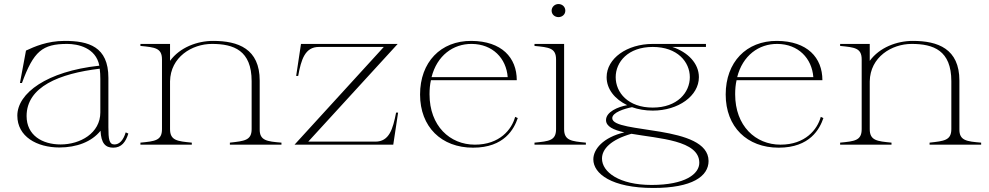

<svg xmlns="http://www.w3.org/2000/svg" viewBox="-20 -718 4909 953"><path d="M275 14C360 14 435 -14 479 -69C482 -7 503 15 542 15C583 15 604 -13 617 -55L604 -61C592 -21 572 -1 548 -1C522 -1 518 -26 518 -87V-332C518 -487 419 -515 301 -515C214 -515 150 -486 109 -467L79 -306H89C147 -464 190 -500 314 -500C365 -500 456 -482 473 -392C212 -364 66 -255 66 -144C66 -40 163 14 275 14ZM281 -1C189 -1 112 -47 112 -142C112 -287 274 -353 475 -377C477 -361 478 -344 478 -326V-160C478 -57 378 -1 281 -1Z M1269 -77V-318C1269 -476 1162 -515 1038 -515C959 -515 873 -483 824 -416V-500H677V-490C749 -483 784 -480 784 -423V-77C784 -20 749 -17 677 -10V0H932V-10C861 -17 824 -20 824 -77V-314C826 -435 933 -500 1032 -500C1140 -500 1229 -468 1229 -315V-77C1229 -21 1193 -18 1121 -10V0H1377V-10C1305 -16 1268 -20 1269 -77Z M1442 0H1932L1956 -159H1946C1930 -77 1912 -15 1843 -15H1510L1954 -500H1474L1450 -341H1460C1475 -423 1494 -485 1563 -485H1885Z M2328 15C2484 15 2532 -79 2550 -132L2537 -138C2520 -75 2460 0 2337 0C2213 0 2112 -93 2112 -250C2112 -275 2114 -298 2119 -320H2545C2545 -432 2470 -514 2320 -515C2167 -516 2065 -409 2065 -249C2065 -88 2171 15 2328 15ZM2122 -335C2149 -442 2229 -501 2322 -500C2425 -499 2493 -429 2500 -335Z M2633 -10V0H2888V-10C2817 -17 2780 -20 2780 -77V-500H2633V-490C2705 -483 2740 -480 2740 -423V-77C2740 -20 2705 -17 2633 -10ZM2786 -665C2786 -685 2770 -698 2752 -698C2734 -698 2718 -684 2718 -665C2718 -646 2734 -633 2752 -633C2770 -633 2786 -646 2786 -665Z M3220 -169C3347 -169 3449 -242 3449 -335C3449 -403 3395 -459 3317 -485H3484V-500H3222H3220C3092 -500 2991 -428 2991 -335C2991 -276 3031 -226 3093 -196C3048 -188 2988 -163 2988 -122C2988 -90 3025 -73 3079 -61C2973 -36 2925 23 2925 73C2925 144 3016 215 3223 215C3416 215 3497 157 3497 81C3496 -101 3021 -53 3019 -131C3018 -160 3081 -179 3117 -186C3148 -175 3183 -169 3220 -169ZM3220 -184C3097 -184 3036 -259 3036 -335C3036 -410 3097 -485 3220 -485C3343 -485 3404 -410 3404 -335C3404 -259 3342 -184 3220 -184ZM2968 69C2968 21 3013 -25 3114 -54C3251 -30 3451 -22 3451 90C3451 145 3382 200 3214 200C3054 200 2968 136 2968 69Z M3845 15C4001 15 4049 -79 4067 -132L4054 -138C4037 -75 3977 0 3854 0C3730 0 3629 -93 3629 -250C3629 -275 3631 -298 3636 -320H4062C4062 -432 3987 -514 3837 -515C3684 -516 3582 -409 3582 -249C3582 -88 3688 15 3845 15ZM3639 -335C3666 -442 3746 -501 3839 -500C3942 -499 4010 -429 4017 -335Z M4742 -77V-318C4742 -476 4635 -515 4511 -515C4432 -515 4346 -483 4297 -416V-500H4150V-490C4222 -483 4257 -480 4257 -423V-77C4257 -20 4222 -17 4150 -10V0H4405V-10C4334 -17 4297 -20 4297 -77V-314C4299 -435 4406 -500 4505 -500C4613 -500 4702 -468 4702 -315V-77C4702 -21 4666 -18 4594 -10V0H4850V-10C4778 -16 4741 -20 4742 -77Z"/></svg>

Font: Sprat Thin
Style: Regular
Weight: 100
Designer: Ethan Nakache
Foundry: Collletttivo
Version: Version 2.000;Glyphs 3.2 (3217)